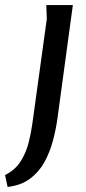

<svg xmlns="http://www.w3.org/2000/svg" viewBox="-90 -513 339 759"><path d="M198 -493 137 -44Q131 -1 119 44Q107 89 85.5 128Q64 167 28.5 193.5Q-7 220 -60 226L-70 179Q-30 159 -8.5 125Q13 91 23 51.5Q33 12 38 -25L95 -438L93 -493Z"/></svg>

Font: Rosario SemiBold
Style: Italic
Weight: 600
Italic angle: -8.05°
Designer: Hector Gatti
Foundry: Omnibus Type
Version: Version 1.101; ttfautohint (v1.8.1.43-b0c9)